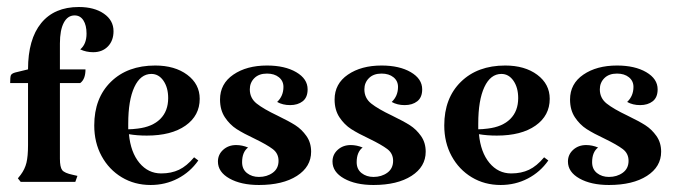

<svg xmlns="http://www.w3.org/2000/svg" viewBox="-20 -519 1937 548"><path d="M188 -20 201 -17 195 0H39L31 -10L39 -20Q51 -36 55.5 -54.5Q60 -73 60 -105V-282H9Q9 -299 11 -304Q13 -309 23 -312L60 -321Q60 -407 97.5 -453Q135 -499 205 -499Q249 -499 276.5 -480Q304 -461 304 -430Q304 -403 288 -386.5Q272 -370 246 -370Q226 -370 209 -378Q227 -393 227 -423Q227 -447 218 -461Q209 -475 193 -475Q173 -475 162 -454Q151 -433 151 -395V-321H224Q224 -293 209 -282H151V-66Q151 -42 157.5 -33.5Q164 -25 188 -20Z M534 -70 546 -61Q523 -28 487.5 -9.5Q452 9 410 9Q364 9 327.5 -13Q291 -35 270 -73.5Q249 -112 249 -161Q249 -239 296.5 -285.5Q344 -332 423 -332Q479 -332 514.5 -305.5Q550 -279 550 -237Q550 -189 509.5 -160.5Q469 -132 399 -132Q371 -132 348 -136Q353 -84 378 -54Q403 -24 440 -24Q469 -24 491 -34.5Q513 -45 534 -70ZM346 -166V-150Q357 -150 373 -152Q415 -157 437.5 -179.5Q460 -202 460 -239Q460 -269 446.5 -288.5Q433 -308 412 -308Q381 -308 363.5 -270.5Q346 -233 346 -166Z M772 -189Q805 -173 823 -161.5Q841 -150 854.5 -131Q868 -112 868 -86Q868 -43 827.5 -17Q787 9 719 9Q668 9 635 -9.5Q602 -28 602 -58Q602 -78 617 -91.5Q632 -105 654 -105Q671 -105 688 -98Q671 -85 671 -56Q671 -36 685 -25Q699 -14 719 -14Q742 -14 758.5 -26Q775 -38 775 -60Q775 -81 758.5 -93.5Q742 -106 707 -123Q675 -138 655.5 -150.5Q636 -163 622 -184Q608 -205 608 -235Q608 -280 646 -306Q684 -332 742 -332Q793 -332 825.5 -313Q858 -294 858 -264Q858 -241 844 -230Q830 -219 808 -219Q787 -219 771 -228Q789 -245 789 -271Q789 -288 776 -298.5Q763 -309 742 -309Q719 -309 706 -296Q693 -283 693 -264Q693 -239 712.5 -223.5Q732 -208 772 -189Z M1099 -189Q1132 -173 1150 -161.5Q1168 -150 1181.5 -131Q1195 -112 1195 -86Q1195 -43 1154.5 -17Q1114 9 1046 9Q995 9 962 -9.5Q929 -28 929 -58Q929 -78 944 -91.5Q959 -105 981 -105Q998 -105 1015 -98Q998 -85 998 -56Q998 -36 1012 -25Q1026 -14 1046 -14Q1069 -14 1085.5 -26Q1102 -38 1102 -60Q1102 -81 1085.5 -93.5Q1069 -106 1034 -123Q1002 -138 982.5 -150.5Q963 -163 949 -184Q935 -205 935 -235Q935 -280 973 -306Q1011 -332 1069 -332Q1120 -332 1152.5 -313Q1185 -294 1185 -264Q1185 -241 1171 -230Q1157 -219 1135 -219Q1114 -219 1098 -228Q1116 -245 1116 -271Q1116 -288 1103 -298.5Q1090 -309 1069 -309Q1046 -309 1033 -296Q1020 -283 1020 -264Q1020 -239 1039.5 -223.5Q1059 -208 1099 -189Z M1533 -70 1545 -61Q1522 -28 1486.5 -9.5Q1451 9 1409 9Q1363 9 1326.5 -13Q1290 -35 1269 -73.5Q1248 -112 1248 -161Q1248 -239 1295.5 -285.5Q1343 -332 1422 -332Q1478 -332 1513.5 -305.5Q1549 -279 1549 -237Q1549 -189 1508.5 -160.5Q1468 -132 1398 -132Q1370 -132 1347 -136Q1352 -84 1377 -54Q1402 -24 1439 -24Q1468 -24 1490 -34.5Q1512 -45 1533 -70ZM1345 -166V-150Q1356 -150 1372 -152Q1414 -157 1436.5 -179.5Q1459 -202 1459 -239Q1459 -269 1445.5 -288.5Q1432 -308 1411 -308Q1380 -308 1362.5 -270.5Q1345 -233 1345 -166Z M1771 -189Q1804 -173 1822 -161.5Q1840 -150 1853.5 -131Q1867 -112 1867 -86Q1867 -43 1826.5 -17Q1786 9 1718 9Q1667 9 1634 -9.5Q1601 -28 1601 -58Q1601 -78 1616 -91.5Q1631 -105 1653 -105Q1670 -105 1687 -98Q1670 -85 1670 -56Q1670 -36 1684 -25Q1698 -14 1718 -14Q1741 -14 1757.5 -26Q1774 -38 1774 -60Q1774 -81 1757.5 -93.5Q1741 -106 1706 -123Q1674 -138 1654.5 -150.5Q1635 -163 1621 -184Q1607 -205 1607 -235Q1607 -280 1645 -306Q1683 -332 1741 -332Q1792 -332 1824.5 -313Q1857 -294 1857 -264Q1857 -241 1843 -230Q1829 -219 1807 -219Q1786 -219 1770 -228Q1788 -245 1788 -271Q1788 -288 1775 -298.5Q1762 -309 1741 -309Q1718 -309 1705 -296Q1692 -283 1692 -264Q1692 -239 1711.5 -223.5Q1731 -208 1771 -189Z"/></svg>

Font: Katibeh
Style: Regular
Weight: 400
Designer: Arabic design by Kourosh Beigpour, Latin design by Eduardo Tunni, engineering by Lasse Fister
Version: Version 1.000